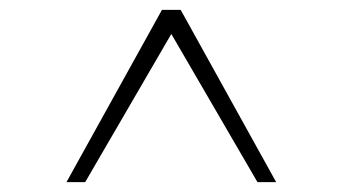

<svg xmlns="http://www.w3.org/2000/svg" viewBox="-20 -732 696 390"><path d="M115 -362 309 -712H347L541 -362H503L328 -663L153 -362Z"/></svg>

Font: Overpass Thin
Style: Regular
Weight: 250
Designer: Delve Withrington, Dave Bailey, Thomas Jockin
Foundry: Delve Fonts LLC
Version: Version 4.000